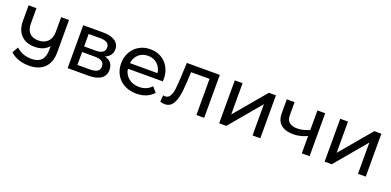

<svg xmlns="http://www.w3.org/2000/svg" viewBox="-4 -1213 4179 2050"><g transform="rotate(20 2085.5 -187.5)"><path d="M536.7 -487.6H447.5V-320.1C447.5 -272.3 434.4 -235.3 408.4 -209.3C382.3 -183.2 346.3 -170.2 300.3 -170.2C257.3 -170.2 224.4 -182.6 201.4 -207.4C178.4 -232.3 166.9 -267.7 166.9 -313.7V-487.6H77.6V-310.9C77.6 -242.2 96.2 -188.7 133.3 -150.4C170.4 -112 221.5 -92.9 286.5 -92.9C358.2 -92.9 411.9 -115 447.5 -159.1V-115.9C447.5 -63.1 435.2 -24 410.7 1.4C386.1 26.9 349 39.6 299.4 39.6C230.7 39.6 173 17.8 126.4 -25.7L86.8 41.4C112 66 142.7 84.7 178.8 97.6C215 110.4 255.5 116.9 300.3 116.9C374.5 116.9 432.5 96.5 474.2 55.7C515.9 14.9 536.7 -43.8 536.7 -120.5Z M1125.4 -134.3C1125.4 -197.5 1093.9 -237.1 1030.7 -253C1055.2 -262.8 1074.4 -277.1 1088.2 -295.8C1102 -314.5 1108.9 -336.7 1108.9 -362.5C1108.9 -402.3 1092.6 -433.2 1060.1 -454.9C1027.6 -476.7 982.5 -487.6 924.9 -487.6H698.6V0H933.2C996.9 0 1044.9 -11.7 1077.1 -35C1109.3 -58.3 1125.4 -91.4 1125.4 -134.3ZM785 -277.8V-419.5H917.5C986.2 -419.5 1020.6 -396.2 1020.6 -349.6C1020.6 -326.3 1011.8 -308.5 994.3 -296.2C976.9 -284 951.3 -277.8 917.5 -277.8ZM1009.5 -85.6C991.1 -73.9 963.5 -68.1 926.7 -68.1H785V-214.4H932.2C968.4 -214.4 995 -208.2 1011.8 -196C1028.7 -183.7 1037.1 -165 1037.1 -139.8C1037.1 -115.3 1027.9 -97.2 1009.5 -85.6Z M1701.4 -214.4C1702.6 -225.4 1703.2 -234.3 1703.2 -241C1703.2 -290.1 1693 -333.7 1672.4 -371.7C1651.9 -409.7 1623.4 -439.3 1586.9 -460.5C1550.4 -481.6 1508.8 -492.2 1462.2 -492.2C1415.6 -492.2 1373.7 -481.6 1336.6 -460.5C1299.5 -439.3 1270.4 -409.7 1249.2 -371.7C1228.1 -333.7 1217.5 -291 1217.5 -243.8C1217.5 -196 1228.4 -153 1250.1 -115C1271.9 -77 1302.7 -47.4 1342.6 -26.2C1382.5 -5.1 1428.2 5.5 1479.7 5.5C1520.2 5.5 1556.8 -1.2 1589.6 -14.7C1622.4 -28.2 1649.9 -47.8 1672 -73.6L1623.2 -130.6C1587.6 -91.4 1540.7 -71.8 1482.4 -71.8C1434.6 -71.8 1394.6 -84.8 1362.4 -110.9C1330.2 -136.9 1311.3 -171.4 1305.8 -214.4ZM1355.9 -379C1384.5 -404.8 1419.9 -417.7 1462.2 -417.7C1504.5 -417.7 1539.9 -404.6 1568.5 -378.6C1597 -352.5 1613.7 -318.9 1618.6 -277.8H1305.8C1310.7 -319.5 1327.4 -353.3 1355.9 -379Z M2250.2 -487.6H1875.7L1867.4 -307.3C1864.4 -252.7 1861 -210.7 1857.3 -181.2C1853.6 -151.8 1845.7 -126.3 1833.4 -104.9C1821.1 -83.4 1802.7 -72.7 1778.2 -72.7C1771.5 -72.7 1764.1 -73.6 1756.1 -75.4L1750.6 -0.9C1770.8 4.6 1788.9 7.4 1804.9 7.4C1839.8 7.4 1867.1 -5.8 1886.8 -32.2C1906.4 -58.6 1920.5 -93.7 1929.1 -137.5C1937.7 -181.4 1943.5 -236.1 1946.6 -301.8L1952.1 -410.3H2161.8V0H2250.2Z M2420.6 -487.6V0H2501.5L2799.6 -355.1V0H2887.9V-487.6H2807.9L2508.9 -132.5V-487.6Z M3447.7 -487.6H3359.4V-265C3309.7 -243.5 3263.4 -232.8 3220.5 -232.8C3182.5 -232.8 3152.9 -241.3 3131.7 -258.5C3110.5 -275.7 3100 -301.1 3100 -334.9V-487.6H3011.6V-329.4C3011.6 -272.9 3028.2 -230.6 3061.3 -202.4C3094.4 -174.2 3141.4 -160.1 3202.1 -160.1C3254.2 -160.1 3306.7 -172.3 3359.4 -196.9V0H3447.7Z M3618.6 -487.6V0H3699.5L3997.6 -355.1V0H4085.9V-487.6H4005.9L3706.9 -132.5V-487.6Z"/></g></svg>

Font: Montserrat Ace
Style: Regular
Weight: 500
Designer: Julieta Ulanovsky
Foundry: Julieta Ulanovsky
Version: Version 1